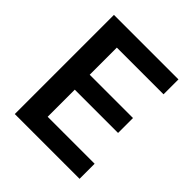

<svg xmlns="http://www.w3.org/2000/svg" viewBox="-193 -838 968 968"><g transform="rotate(45 291.0 -353.5)"><path d="M65.4 -707H525.4V-600.6H192.4V-407.2H501V-300.8H192.4V-107.4H527.3V0H65.4Z"/></g></svg>

Font: Pretendard JP SemiBold
Style: Regular
Weight: 600
Designer: Base glyphs from Inter by Rasmus Andersson; Hangeul glyphs from Noto Sans CJK(Source Han Sans) by Jang Soo-young and Kan
Foundry: Kil Hyung-jin
Version: Version 1.309